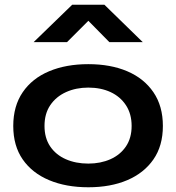

<svg xmlns="http://www.w3.org/2000/svg" viewBox="-20 -779 744 811"><path d="M353 12Q259 12 187.5 -18Q116 -48 76 -105.5Q36 -163 36 -247Q36 -331 76 -389.5Q116 -448 187.5 -478Q259 -508 353 -508Q447 -508 517.5 -478Q588 -448 628 -389.5Q668 -331 668 -247Q668 -163 628 -105.5Q588 -48 517.5 -18Q447 12 353 12ZM353 -88Q405 -88 446.5 -106.5Q488 -125 512 -160.5Q536 -196 536 -247Q536 -298 512 -334.5Q488 -371 447 -390Q406 -409 353 -409Q301 -409 259 -390Q217 -371 192.5 -335Q168 -299 168 -247Q168 -196 192 -160.5Q216 -125 258 -106.5Q300 -88 353 -88ZM421 -759 583 -601H442L312 -733L394 -732L263 -601H122L285 -759Z"/></svg>

Font: Syne
Style: Bold
Weight: 700
Designer: Lucas Descroix
Foundry: Bonjour Monde
Version: Version 2.200